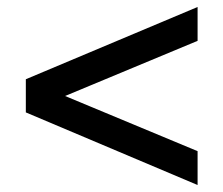

<svg xmlns="http://www.w3.org/2000/svg" viewBox="-20 -562 640 550"><path d="M546 -32 54 -240V-335L546 -542V-445L92 -256V-318L546 -129Z"/></svg>

Font: Mulish ExtraLight
Style: Regular
Weight: 200
Designer: Vernon Adams
Foundry: Vernon Adams
Version: Version 3.603